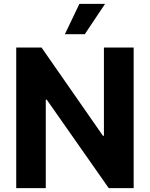

<svg xmlns="http://www.w3.org/2000/svg" viewBox="-20 -974 775 994"><path d="M672 -728H518V-271H513L195 -728H64V0H217V-458H222L543 0H672ZM316 -797H419L524 -954H391Z"/></svg>

Font: Wafeq
Style: Bold
Weight: 700
Designer: Rasmus Andersson & Azza Alameddine
Foundry: Google & TypeTogether
Version: Version 3.000;FEAKit 1.0